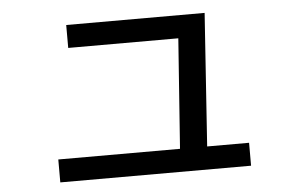

<svg xmlns="http://www.w3.org/2000/svg" viewBox="-43 -610 1025 660"><g transform="rotate(-5 469.0 -279.5)"><path d="M139.6 -89.8H559.6L586.9 -468.8H207V-547.9H684.6L653.3 -89.8H797.9V-10.7H139.6Z"/></g></svg>

Font: Pretendard Medium
Style: Regular
Weight: 500
Designer: Base glyphs from Inter by Rasmus Andersson; Hangeul glyphs from Noto Sans CJK(Source Han Sans) by Jang Soo-young and Kan
Foundry: Kil Hyung-jin
Version: Version 1.309